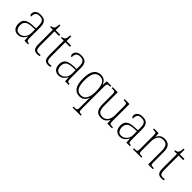

<svg xmlns="http://www.w3.org/2000/svg" viewBox="233 -1950 3483 3483"><g transform="rotate(45 1974.0 -208.5)"><path d="M182 10Q125 10 87.5 -28.5Q50 -67 50 -147Q50 -226 101.5 -263Q153 -300 262 -304L338 -307V-371Q338 -416 329.5 -447.5Q321 -479 297 -496Q273 -513 228 -513Q166 -513 144 -482Q122 -451 122 -393Q88 -393 88 -442Q88 -480 121.5 -511.5Q155 -543 230 -543Q308 -543 343.5 -502Q379 -461 379 -377V-109Q379 -56 389 -40.5Q399 -25 435 -25H439V0H348L341 -97H337Q324 -71 304 -46.5Q284 -22 254.5 -6Q225 10 182 10ZM190 -22Q233 -22 266.5 -45Q300 -68 319 -104.5Q338 -141 338 -181V-281L265 -278Q167 -274 129.5 -239.5Q92 -205 92 -145Q92 -93 115 -57.5Q138 -22 190 -22Z M680 10Q622 10 596.5 -23.5Q571 -57 571 -142V-505H500V-528Q540 -530 561 -552Q573 -565 579 -590Q585 -615 587 -657H613V-536H730V-505H613V-137Q613 -72 630 -46.5Q647 -21 684 -21Q700 -21 712 -22.5Q724 -24 739 -26V3Q709 10 680 10Z M959 10Q901 10 875.5 -23.5Q850 -57 850 -142V-505H779V-528Q819 -530 840 -552Q852 -565 858 -590Q864 -615 866 -657H892V-536H1009V-505H892V-137Q892 -72 909 -46.5Q926 -21 963 -21Q979 -21 991 -22.5Q1003 -24 1018 -26V3Q988 10 959 10Z M1224 10Q1167 10 1129.5 -28.5Q1092 -67 1092 -147Q1092 -226 1143.5 -263Q1195 -300 1304 -304L1380 -307V-371Q1380 -416 1371.5 -447.5Q1363 -479 1339 -496Q1315 -513 1270 -513Q1208 -513 1186 -482Q1164 -451 1164 -393Q1130 -393 1130 -442Q1130 -480 1163.5 -511.5Q1197 -543 1272 -543Q1350 -543 1385.5 -502Q1421 -461 1421 -377V-109Q1421 -56 1431 -40.5Q1441 -25 1477 -25H1481V0H1390L1383 -97H1379Q1366 -71 1346 -46.5Q1326 -22 1296.5 -6Q1267 10 1224 10ZM1232 -22Q1275 -22 1308.5 -45Q1342 -68 1361 -104.5Q1380 -141 1380 -181V-281L1307 -278Q1209 -274 1171.5 -239.5Q1134 -205 1134 -145Q1134 -93 1157 -57.5Q1180 -22 1232 -22Z M1823 240V215H1847Q1875 215 1890 210.5Q1905 206 1910.5 190Q1916 174 1916 139V31Q1916 -9 1916.5 -48.5Q1917 -88 1918 -104H1916Q1897 -53 1860.5 -21.5Q1824 10 1762 10Q1677 10 1630 -55.5Q1583 -121 1583 -265Q1583 -415 1632 -480.5Q1681 -546 1770 -546Q1827 -546 1862 -517Q1897 -488 1915 -438H1918L1924 -536H2039V-511H2031Q1999 -511 1983.5 -507Q1968 -503 1962.5 -487.5Q1957 -472 1957 -437V140Q1957 175 1962.5 190.5Q1968 206 1982.5 210.5Q1997 215 2025 215H2032V240ZM1767 -23Q1809 -23 1842.5 -45.5Q1876 -68 1896 -121.5Q1916 -175 1916 -267Q1916 -381 1885 -447Q1854 -513 1775 -513Q1699 -513 1662 -454Q1625 -395 1625 -264Q1625 -140 1659 -81.5Q1693 -23 1767 -23Z M2315 10Q2240 10 2202 -36.5Q2164 -83 2164 -184V-439Q2164 -473 2158.5 -488Q2153 -503 2137 -507Q2121 -511 2089 -511H2074V-536H2205V-183Q2205 -109 2230 -66Q2255 -23 2322 -23Q2370 -23 2402 -48Q2434 -73 2449.5 -114.5Q2465 -156 2465 -205V-433Q2465 -469 2460 -486Q2455 -503 2439.5 -507Q2424 -511 2391 -511H2381V-536H2507V-99Q2507 -65 2512.5 -49Q2518 -33 2533 -29Q2548 -25 2577 -25H2594V0H2473L2468 -85H2464Q2443 -43 2407 -16.5Q2371 10 2315 10Z M2796 10Q2739 10 2701.5 -28.5Q2664 -67 2664 -147Q2664 -226 2715.5 -263Q2767 -300 2876 -304L2952 -307V-371Q2952 -416 2943.5 -447.5Q2935 -479 2911 -496Q2887 -513 2842 -513Q2780 -513 2758 -482Q2736 -451 2736 -393Q2702 -393 2702 -442Q2702 -480 2735.5 -511.5Q2769 -543 2844 -543Q2922 -543 2957.5 -502Q2993 -461 2993 -377V-109Q2993 -56 3003 -40.5Q3013 -25 3049 -25H3053V0H2962L2955 -97H2951Q2938 -71 2918 -46.5Q2898 -22 2868.5 -6Q2839 10 2796 10ZM2804 -22Q2847 -22 2880.5 -45Q2914 -68 2933 -104.5Q2952 -141 2952 -181V-281L2879 -278Q2781 -274 2743.5 -239.5Q2706 -205 2706 -145Q2706 -93 2729 -57.5Q2752 -22 2804 -22Z M3130 0V-25H3146Q3177 -25 3193 -29Q3209 -33 3214 -48.5Q3219 -64 3219 -99V-438Q3219 -472 3214 -487.5Q3209 -503 3194 -507Q3179 -511 3151 -511H3135V-536H3254L3259 -453H3263Q3289 -502 3324 -522.5Q3359 -543 3410 -543Q3488 -543 3525 -497.5Q3562 -452 3562 -357V-99Q3562 -64 3567 -48.5Q3572 -33 3587.5 -29Q3603 -25 3634 -25H3643V0H3521V-361Q3521 -428 3494.5 -469Q3468 -510 3403 -510Q3352 -510 3320.5 -486Q3289 -462 3275 -421.5Q3261 -381 3261 -331V-98Q3261 -64 3266 -48.5Q3271 -33 3287 -29Q3303 -25 3334 -25H3345V0Z M3865 10Q3807 10 3781.5 -23.5Q3756 -57 3756 -142V-505H3685V-528Q3725 -530 3746 -552Q3758 -565 3764 -590Q3770 -615 3772 -657H3798V-536H3915V-505H3798V-137Q3798 -72 3815 -46.5Q3832 -21 3869 -21Q3885 -21 3897 -22.5Q3909 -24 3924 -26V3Q3894 10 3865 10Z"/></g></svg>

Font: Noto Serif SemiCondensed ExtraLight
Style: Regular
Weight: 200
Width: 4
Designer: Monotype Design Team
Foundry: Monotype Imaging Inc.
Version: Version 2.014